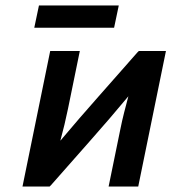

<svg xmlns="http://www.w3.org/2000/svg" viewBox="-20 -680 625 700"><path d="M448 -329Q379 -246 308 -166Q237 -86 166 -5L161 0H62L163 -494H271L228 -284Q222 -255 215 -225.5Q208 -196 200 -167Q269 -249 339.5 -328.5Q410 -408 481 -489L486 -494H585L484 0H376L419 -210Q425 -240 432.5 -269.5Q440 -299 448 -329ZM122 -660H413L396 -579H105Z"/></svg>

Font: Codetta
Style: Bold Italic
Weight: 700
Italic angle: -11°
Designer: Ulrich Proeller
Foundry: PROSA GmbH
Version: Version 2.00;September 29, 2018;FontCreator 11.5.0.2427 64-b